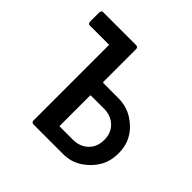

<svg xmlns="http://www.w3.org/2000/svg" viewBox="-138 -638 764 764"><g transform="rotate(45 244.0 -256.0)"><path d="M301 -243H229Q226 -243 226 -239V-72Q226 -68 229 -68H301Q341 -68 366 -92Q391 -116 391 -156Q391 -195 366 -219Q341 -243 301 -243ZM214 -512Q219 -512 222 -509Q225 -506 225 -501V-316Q225 -313 229 -313H311Q358 -313 394 -290.5Q430 -268 449.5 -235Q469 -202 469 -158Q469 -114 449.5 -80.5Q430 -47 395 -23.5Q360 0 314 0H148Q143 0 140 -3Q137 -6 137 -11V-437H27Q23 -437 20.5 -440.5Q18 -444 18 -451V-498Q18 -505 20.5 -508.5Q23 -512 27 -512Z"/></g></svg>

Font: Barlow_Medium_SS
Style: Regular
Weight: 500
Designer: Jeremy Tribby
Foundry: Jeremy Tribby
Version: Version 1.101 August 23, 2024